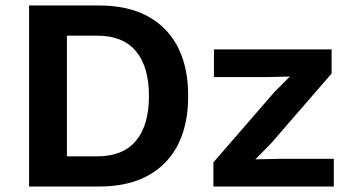

<svg xmlns="http://www.w3.org/2000/svg" viewBox="-20 -680 1278 700"><path d="M341 -660Q496 -660 581 -574Q666 -488 666 -330Q666 -172 581 -86Q496 0 341 0H86V-660ZM334 -110Q428 -110 475.5 -166.5Q523 -223 523 -330Q523 -437 475.5 -493.5Q428 -550 334 -550H224V-110ZM758 0V-88L980 -344L1037 -401L954 -399H760V-500H1189V-412L968 -157L911 -99L1002 -101H1197V0Z"/></svg>

Font: Work Sans SemiBold
Style: Regular
Weight: 600
Designer: Wei Huang
Foundry: Wei Huang
Version: Version 2.010; ttfautohint (v1.8.3)